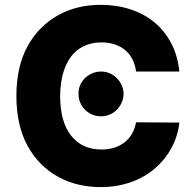

<svg xmlns="http://www.w3.org/2000/svg" viewBox="-20 -757 800 787"><path d="M47.2 -363.6Q47.2 -484 93 -567.5Q116.1 -609.7 147.9 -641.5Q179.7 -673.3 218 -694.6Q256.4 -715.9 300.4 -726.6Q344.5 -737.2 392 -737.2Q457.7 -737.2 514 -718.9Q570.3 -700.6 612.7 -665.7Q655.2 -630.7 681.8 -579.7Q708.5 -528.8 715.2 -463.8H537.6Q534.4 -491.1 523.3 -513.1Q512.1 -535.2 494 -550.8Q475.9 -566.4 451.2 -574.8Q426.5 -583.1 396.7 -583.1Q365.1 -583.1 340.2 -574.6Q315.3 -566.1 296.3 -550.8Q277.3 -535.5 264.2 -514.7Q251.1 -494 242.7 -469.6Q234.4 -445.3 230.5 -418.3Q226.6 -391.3 226.6 -363.6Q226.6 -256.4 272.4 -199.9Q317.5 -144.2 395.6 -144.2Q424.4 -144.2 448.5 -151.8Q472.7 -159.4 490.9 -173.8Q509.2 -188.2 521.1 -209Q533 -229.8 537.6 -255.7L715.2 -254.6Q712 -222.7 700.6 -190.5Q689.3 -158.4 669.9 -128.9Q650.6 -99.4 623.4 -74Q596.2 -48.7 561.4 -30Q526.6 -11.4 484.2 -0.7Q441.8 9.9 392 9.9Q344.1 9.9 300.1 -0.7Q256 -11.4 217.5 -32.7Q179 -54 147.2 -85.9Q115.4 -117.9 92.3 -160.5Q47.2 -244 47.2 -363.6ZM301.8 -372.5Q301.5 -391.7 308.8 -408.4Q316.1 -425.1 328.8 -437.3Q341.6 -449.6 358.5 -456.7Q375.4 -463.8 394.2 -463.8Q413 -463.8 429.7 -456.5Q446.4 -449.2 458.8 -436.8Q471.2 -424.4 478.7 -407.8Q486.2 -391.3 486.5 -372.5Q486.2 -353.7 478.9 -336.8Q471.6 -320 459.2 -307.4Q446.7 -294.7 430 -287.5Q413.4 -280.2 394.2 -280.2Q375 -280.2 358.1 -287.3Q341.3 -294.4 328.7 -307Q316.1 -319.6 308.8 -336.5Q301.5 -353.3 301.8 -372.5Z"/></svg>

Font: Inter P Extra Bold
Style: Regular
Weight: 800
Designer: Rasmus Andersson
Foundry: rsms
Version: Version 3.018;git-588b23468